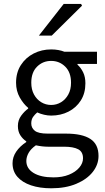

<svg xmlns="http://www.w3.org/2000/svg" viewBox="-20 -755 544 998"><path d="M246.3 223.7Q186.8 223.7 141.3 208.4Q95.8 193 70.5 164.1Q45.2 135.2 45.2 93.4Q45.2 61.7 64.1 33.5Q83.1 5.3 116.4 -16.5V-20.5Q98.1 -32.6 85.5 -52.2Q73 -71.7 73 -100.2Q73 -130.6 90.4 -154.1Q107.8 -177.5 126.4 -190.4V-194.4Q102.6 -213.7 83 -247.8Q63.5 -281.9 63.5 -324.9Q63.5 -378.1 88.6 -417Q113.7 -455.9 155.2 -477Q196.6 -498.1 245.9 -498.1Q266.3 -498.1 283.9 -494.8Q301.6 -491.5 314.5 -486.1H484.1V-422.8H382.8V-418.8Q400.5 -403 412.2 -379Q423.9 -355 423.9 -322Q423.9 -270.3 400 -232.7Q376.2 -195.2 335.9 -174.7Q295.6 -154.2 245.9 -154.2Q228.2 -154.2 209.3 -158.6Q190.5 -162.9 173.5 -170.7Q160.8 -159.9 151.6 -146.8Q142.5 -133.7 142.5 -113.2Q142.5 -90.3 160.9 -75.4Q179.3 -60.5 227.7 -60.5H322.3Q407.4 -60.5 449.7 -32.8Q492.1 -5.2 492.1 55.6Q492.1 100.8 462 138.9Q431.8 177.1 376.6 200.4Q321.4 223.7 246.3 223.7ZM245.9 -209.4Q273.9 -209.4 297.3 -223.6Q320.6 -237.7 334.9 -263.6Q349.2 -289.6 349.2 -324.9Q349.2 -378.9 319 -408.7Q288.8 -438.4 245.9 -438.4Q202.9 -438.4 172.8 -408.7Q142.6 -378.9 142.6 -324.9Q142.6 -289.6 156.9 -263.6Q171.1 -237.7 194.5 -223.6Q217.9 -209.4 245.9 -209.4ZM257.9 167Q304.2 167 338.5 153Q372.9 138.9 392.2 116.1Q411.5 93.3 411.5 67.9Q411.5 34 386.4 20.8Q361.3 7.6 313.5 7.6H229.7Q216.1 7.6 199.6 5.8Q183.2 3.9 166.5 0.3Q140.4 18.8 128.7 39.7Q116.9 60.7 116.9 81.8Q116.9 121 154.5 144Q192.1 167 257.9 167ZM182.2 -570 311.2 -734.7H401.4L406.4 -725.6L249 -570Z"/></svg>

Font: Source Sans 3
Style: Regular
Weight: 200
Designer: Paul D. Hunt
Foundry: Adobe
Version: Version 3.046;hotconv 1.0.118;makeotfexe 2.5.65603